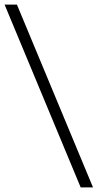

<svg xmlns="http://www.w3.org/2000/svg" viewBox="-50 -770 427 840"><path d="M24 -750 357 50H303L-30 -750Z"/></svg>

Font: Mate
Style: Regular
Weight: 400
Designer: Eduardo Rodriguez Tunni
Foundry: Eduardo Rodriguez Tunni
Version: Version 1.002